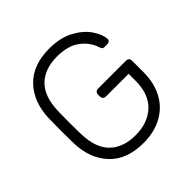

<svg xmlns="http://www.w3.org/2000/svg" viewBox="-186 -868 1035 1035"><g transform="rotate(-45 332.0 -350.0)"><path d="M129 -350Q129 -290 130 -260Q134 -152 187.5 -101Q241 -50 334 -50Q427 -50 484 -103Q541 -156 541 -260V-311H367Q357 -311 351 -317.5Q345 -324 345 -334V-348Q345 -358 351 -364.5Q357 -371 367 -371H581Q592 -371 598 -365Q604 -359 604 -348V-260Q604 -180 572 -119Q540 -58 479 -24Q418 10 334 10Q209 10 140 -62Q71 -134 67 -255Q66 -285 66 -350Q66 -415 67 -445Q71 -566 140 -638Q209 -710 334 -710Q419 -710 477 -678Q535 -646 563.5 -602.5Q592 -559 594 -525V-523Q594 -515 588 -510Q582 -505 573 -505H551Q542 -505 538 -509Q534 -513 530 -525Q513 -578 464.5 -614Q416 -650 334 -650Q241 -650 187.5 -599Q134 -548 130 -440Q129 -410 129 -350Z"/></g></svg>

Font: Rubik
Style: Regular
Weight: 300
Designer: Hubert & Fischer
Foundry: Hubert & Fischer
Version: Version 1.100